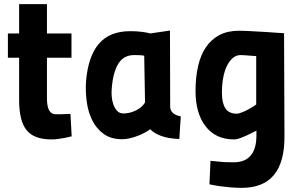

<svg xmlns="http://www.w3.org/2000/svg" viewBox="-20 -659 1456 924"><path d="M206 -381V-185Q206 -109 248 -109Q259 -109 271 -109Q283 -109 294 -110Q306 -110 319 -111L325 -3Q308 1 290 5Q275 8 258 10Q241 12 228 12Q144 12 108 -32.5Q72 -77 72 -178V-381H18V-498H72V-639H206V-498H324V-381Z M799 -143Q801 -124 814.5 -113.5Q828 -103 850 -99L843 10Q791 8 756.5 -4.5Q722 -17 703 -37Q694 -30 678.5 -21.5Q663 -13 645 -6Q627 1 607 6Q587 11 569 11Q513 11 477.5 -15.5Q442 -42 422.5 -83Q403 -124 397 -173Q391 -222 394 -267Q404 -388 456 -448.5Q508 -509 607 -509Q636 -509 661 -506Q686 -503 703 -498L798 -512ZM575 -113Q604 -113 634 -127.5Q664 -142 678 -166L674 -391Q665 -393 650 -393.5Q635 -394 626 -394Q575 -394 549.5 -352.5Q524 -311 518 -236Q516 -218 517.5 -196.5Q519 -175 525.5 -156.5Q532 -138 543.5 -125.5Q555 -113 575 -113Z M1138 -394Q1117 -394 1100.5 -380Q1084 -366 1072 -341.5Q1060 -317 1054 -284Q1048 -251 1048 -212Q1048 -164 1064.5 -138Q1081 -112 1119 -112Q1130 -112 1146.5 -119Q1163 -126 1178 -134Q1196 -144 1213 -156V-389Q1199 -390 1185 -391Q1173 -392 1160 -393Q1147 -394 1138 -394ZM1144 245Q1115 245 1087 242.5Q1059 240 1037 237Q1011 233 988 228L993 115Q1015 117 1035 119Q1052 121 1071.5 121.5Q1091 122 1105 122Q1159 122 1186.5 89.5Q1214 57 1214 -6V-30Q1213 -30 1200.5 -23.5Q1188 -17 1171 -9Q1154 -1 1136.5 5.5Q1119 12 1107 12Q1018 12 969.5 -51Q921 -114 921 -221Q921 -286 933 -339.5Q945 -393 970.5 -431Q996 -469 1035.5 -490Q1075 -511 1130 -511Q1152 -511 1188.5 -509Q1225 -507 1260 -505Q1301 -502 1347 -499L1349 -5Q1351 245 1144 245Z"/></svg>

Font: Panefresco 999wt
Style: Regular
Weight: 900
Version: Version 1.001